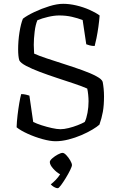

<svg xmlns="http://www.w3.org/2000/svg" viewBox="-20 -740 626 1006"><path d="M271 0Q243 0 203 -11Q163 -22 125.5 -39Q88 -56 67 -73Q68 -103 72 -136.5Q76 -170 81 -199.5Q86 -229 91 -247Q104 -247 116.5 -244Q129 -241 134 -239L154 -101Q172 -92 198.5 -83.5Q225 -75 252 -69Q279 -63 297 -63Q315 -63 339.5 -69Q364 -75 387 -84Q410 -93 424 -101Q433 -119 438.5 -149Q444 -179 444 -209Q444 -225 442 -244.5Q440 -264 437 -276Q410 -288 368 -302Q326 -316 279 -331.5Q232 -347 189.5 -363Q147 -379 117.5 -394.5Q88 -410 81 -424Q75 -445 75 -481Q75 -526 82 -570.5Q89 -615 100 -642Q122 -659 160 -677Q198 -695 238.5 -707.5Q279 -720 311 -720Q344 -720 380 -711.5Q416 -703 448 -689Q480 -675 502 -659Q500 -631 495.5 -599Q491 -567 485.5 -540Q480 -513 476 -499Q461 -499 449 -502.5Q437 -506 432 -508L413 -635Q387 -645 356.5 -652Q326 -659 290 -659Q264 -659 232 -651.5Q200 -644 176 -634Q166 -611 161.5 -573.5Q157 -536 157 -505Q157 -492 158 -477.5Q159 -463 159 -459Q183 -448 225 -434Q267 -420 315.5 -404.5Q364 -389 409 -373Q454 -357 484 -341Q514 -325 518 -311Q521 -296 523 -276Q525 -256 525 -235Q525 -188 519 -154.5Q513 -121 501 -87Q489 -76 464 -61Q439 -46 406.5 -32Q374 -18 338.5 -9Q303 0 271 0ZM283 246Q273 246 262.5 239.5Q252 233 246 226Q259 216 272.5 202Q286 188 295 173Q277 164 259 144Q241 124 241 109Q241 101 254 89.5Q267 78 283 69.5Q299 61 308 61Q316 61 327.5 73Q339 85 348 100.5Q357 116 357 125Q357 132 347.5 151.5Q338 171 324.5 193Q311 215 299.5 230.5Q288 246 283 246Z"/></svg>

Font: Texturina ExtraLight
Style: Regular
Weight: 200
Designer: Guillermo Torres Carreño
Foundry: Omnibus-Type
Version: Version 1.002; ttfautohint (v1.8.3)